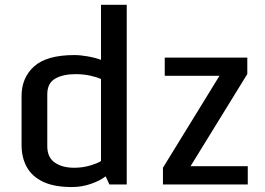

<svg xmlns="http://www.w3.org/2000/svg" viewBox="-20 -756 1085 787"><path d="M68.4 -161.6V-361.8Q68.4 -438 120.1 -484.1Q171.9 -530.3 285.2 -530.3Q309.1 -530.3 339.8 -524.9Q370.6 -519.5 394 -510.7V-736.3H499.5V0H428.2L413.1 -33.2Q389.6 -15.1 352.3 -2.2Q314.9 10.7 274.4 10.7Q201.7 10.7 156 -11.2Q110.4 -33.2 89.4 -72Q68.4 -110.8 68.4 -161.6ZM394 -95.7V-432.1Q376 -440.4 348.1 -446.3Q320.3 -452.1 289.6 -452.1Q238.3 -452.1 206.1 -433.6Q173.8 -415 173.8 -369.6V-156.7Q173.8 -110.8 204.6 -89.6Q235.4 -68.4 283.7 -68.4Q318.8 -68.4 348.9 -77.4Q378.9 -86.4 394 -95.7ZM647.9 -68.4 891.1 -463.9 901.9 -445.3H655.3V-520H993.7V-452.6L749 -55.2L738.3 -74.7H995.6V0H647.9Z"/></svg>

Font: Monda Medium
Style: Regular
Weight: 500
Designer: Vernon Adams
Foundry: Vernon Adams
Version: Version 2.200